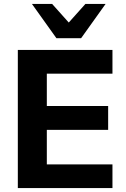

<svg xmlns="http://www.w3.org/2000/svg" viewBox="-20 -960 645 980"><path d="M71 0V-705H554V-584H219V-419H532V-297H219V-121H554V0ZM268 -765 143 -940H246L331 -845L416 -940H519L394 -765Z"/></svg>

Font: Nunito Sans ExtraBold
Style: Regular
Weight: 800
Designer: Vernon Adams
Foundry: Vernon Adams
Version: Version 3.101; ttfautohint (v1.8.4.7-5d5b);gftools[0.9.27]